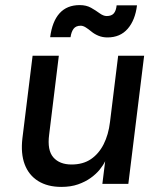

<svg xmlns="http://www.w3.org/2000/svg" viewBox="-20 -722 643 754"><path d="M546 -503 484 0H382L393 -89Q386 -74 372 -56.5Q358 -39 336.5 -23.5Q315 -8 286.5 2Q258 12 221 12Q167 12 130 -11Q93 -34 77 -76.5Q61 -119 68 -179L108 -503H211L173 -193Q165 -132 189.5 -104Q214 -76 261 -76Q306 -76 337 -97Q368 -118 387 -155.5Q406 -193 412 -243L444 -503ZM297 -621Q278 -621 269 -609Q260 -597 257 -576H177Q185 -638 214 -670Q243 -702 293 -702Q319 -702 337.5 -691.5Q356 -681 371 -670Q386 -659 399 -659Q418 -659 427 -669.5Q436 -680 438 -701H518Q511 -643 481.5 -609Q452 -575 402 -575Q383 -575 367 -581.5Q351 -588 339 -598Q327 -608 316.5 -614.5Q306 -621 297 -621Z"/></svg>

Font: Inclusive Sans Medium
Style: Italic
Weight: 500
Italic angle: -7°
Designer: Olivia King
Foundry: Olivia King
Version: Version 2.004